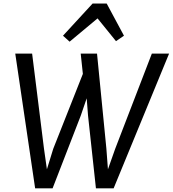

<svg xmlns="http://www.w3.org/2000/svg" viewBox="-20 -1046 963 1071"><path d="M273.4 4.4H176L65.1 -747H159.2L225.2 -217.9L241.7 -101.6L276.9 -215.9L442.2 -633.8L430.2 -747H521.2L573.3 -217.9L582.1 -101.6L622.5 -215.9L827 -747H923.2L613.9 4.4H515.1L471.1 -400.9L463.6 -497.6L430.5 -400.9ZM524.2 -943.4 368.3 -813.5 331.4 -846.8 496.4 -1026.1H575.2L671.5 -846.8L627 -816.4Z"/></svg>

Font: Merriweather Sans Variable Regular
Style: Italic
Weight: 300
Italic angle: -8°
Designer: Eben Sorkin
Foundry: Eben Sorkin
Version: Version 2.001